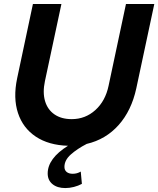

<svg xmlns="http://www.w3.org/2000/svg" viewBox="-20 -720 792 961"><path d="M306.7 221.3Q266.7 221.3 242.7 201.6Q218.7 182 218.7 148.3Q218.7 110.6 244.2 75.9Q269.7 41.1 320.3 9.6Q223.4 6.7 159.1 -36.2Q94.8 -79 70 -154.3Q45.1 -229.6 65.8 -328L144.8 -700H287.4L204.9 -314Q192.8 -256.9 205.5 -214Q218.2 -171.1 252.7 -147.4Q287.2 -123.7 338.9 -123.7Q407.1 -123.7 457.4 -169.2Q507.7 -214.8 523.5 -290.9L610.5 -700H752.3L662.2 -277.8Q637.9 -166 573.6 -94Q509.3 -22 413.9 0.3Q366.2 25 334.3 53.4Q302.5 81.8 302.5 115.4Q302.5 131.5 313.6 140.7Q324.8 149.8 343.9 149.8Q365.7 149.8 384.2 138.8L389.9 200.3Q371.7 210.1 349.9 215.7Q328 221.3 306.7 221.3Z"/></svg>

Font: Red Hat Display
Style: Italic
Weight: 300
Italic angle: -12°
Designer: Pentagram, MCKL
Foundry: Pentagram, MCKL
Version: Version 1.023